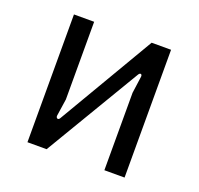

<svg xmlns="http://www.w3.org/2000/svg" viewBox="-95 -603 730 706"><g transform="rotate(20 270.0 -250.0)"><path d="M80 0H155L376 -371C383 -384 392 -379 390 -368L381 -303V0H460V-500H384L163 -124C157 -114 148 -120 149 -129L159 -196V-500H80Z"/></g></svg>

Font: Finlandica
Style: Regular
Weight: 400
Designer: Niklas Ekholm, Juho Hiilivirta, Jaakko Suomalainen
Foundry: Helsinki Type Studio
Version: Version 2.000;Glyphs 3.2 (3202)